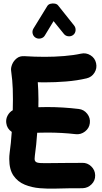

<svg xmlns="http://www.w3.org/2000/svg" viewBox="-20 -1050 596 1124"><path d="M16.6 -330.1Q13.7 -353.5 24.7 -373.8Q35.6 -394 54.7 -404.8Q55.7 -438 55.7 -468.8Q55.7 -503.4 54.7 -529.3Q53.7 -555.2 51.5 -580.3Q49.3 -605.5 44.9 -637.7Q43 -653.3 51.3 -673.6Q59.6 -693.8 77.9 -708.5Q96.2 -723.1 123 -721.2Q153.3 -719.2 183.3 -718.3Q213.4 -717.3 242.7 -717.3Q297.9 -717.3 355 -721.9Q412.1 -726.6 453.6 -735.8Q483.9 -742.7 510 -726.3Q536.1 -710 542.5 -680.2Q549.3 -650.4 533 -624.3Q516.6 -598.1 486.8 -591.3Q430.7 -578.1 367.2 -573Q303.7 -567.9 242.7 -567.9Q232.4 -567.9 221.7 -568.1Q210.9 -568.4 201.2 -568.8Q202.6 -545.9 203.9 -521.7Q205.1 -497.6 205.1 -468.8Q205.1 -446.3 204.6 -422.4Q229.5 -423.3 256.3 -423.3Q348.1 -423.3 440.9 -412.1Q471.2 -408.7 490.5 -384Q509.8 -359.4 505.9 -329.1Q502.4 -299.3 477.8 -280.3Q453.1 -261.2 422.9 -264.6Q342.8 -273.9 256.3 -273.9Q224.6 -273.9 197.8 -272.9Q195.3 -237.3 191.9 -203.4Q188.5 -169.4 184.1 -139.2Q182.6 -129.9 182.6 -119.6Q182.6 -103 197.8 -98.4Q212.9 -93.8 257.1 -95Q301.3 -96.2 387.2 -96.2Q406.7 -96.2 425 -96.2Q443.4 -96.2 460.9 -96.7Q491.7 -97.7 514.2 -75.9Q536.6 -54.2 537.1 -23.9Q538.1 6.8 516.1 28.8Q494.1 50.8 463.9 51.8Q444.8 52.2 425.8 52.2Q406.7 52.2 387.2 52.2Q353 52.2 307.1 54Q261.2 55.7 213.6 51.8Q166 47.9 125.2 31.2Q84.5 14.6 59.3 -21.2Q34.2 -57.1 34.2 -119.6Q34.2 -127.9 34.7 -137Q35.2 -146 36.6 -156.2Q40.5 -182.6 43.5 -213.6Q46.4 -244.6 48.8 -277.8Q20.5 -296.9 16.6 -330.1ZM188 -829.6Q174.8 -837.9 171.1 -853.5Q167.5 -869.1 175.8 -882.8L256.8 -1014.6Q262.7 -1024.4 275.4 -1027.8Q288.1 -1031.2 301 -1028.8Q314 -1026.4 320.3 -1018.1L414.1 -900.4Q423.8 -888.2 422.4 -871.6Q420.9 -855 408.2 -845.2Q396 -835.9 379.6 -837.6Q363.3 -839.4 353.5 -852.1L293.5 -926.3L242.2 -841.8Q234.4 -828.6 218 -825Q201.7 -821.3 188 -829.6Z"/></svg>

Font: Mikhak-DS2-FD ExtraBold
Style: Regular
Weight: 800
Designer: Amin Abedi
Version: Version 3.2